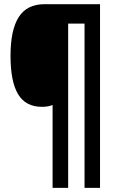

<svg xmlns="http://www.w3.org/2000/svg" viewBox="-20 -780 569 927"><path d="M462.9 127H388.2V-666H309.1V127H233.9V-272.9Q211.9 -264.2 182.1 -264.2Q104.5 -264.2 67.6 -324.7Q30.8 -385.3 30.8 -510.5Q30.8 -635.7 70.6 -697.8Q110.4 -759.8 194.8 -759.8H462.9Z"/></svg>

Font: Open Sans Hebrew Condensed
Style: Bold
Weight: 700
Width: 3
Foundry: Ascender Corporation, Yanek Iontef
Version: Version 2.001;PS 002.001;hotconv 1.0.70;makeotf.lib2.5.58329